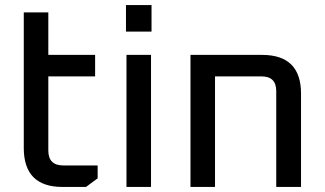

<svg xmlns="http://www.w3.org/2000/svg" viewBox="-20 -739 1283 759"><path d="M74 -154V-690H171V-522H356V-437H171V-144Q171 -85 230 -85H366V-34L320 0H227Q74 0 74 -154Z M478 -614V-719H579V-614ZM480 0V-522H577V0Z M733 0V-522H1016Q1170 -522 1170 -369V0H1072V-379Q1072 -437 1014 -437H830V0Z"/></svg>

Font: Oxanium Medium
Style: Regular
Weight: 500
Designer: Severin Meyer
Version: Version 1.001